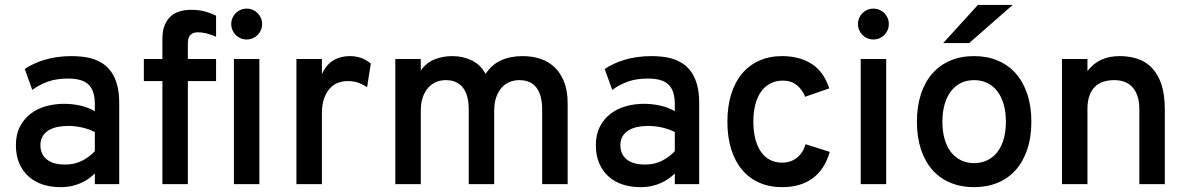

<svg xmlns="http://www.w3.org/2000/svg" viewBox="-20 -752 4846 784"><path d="M466.8 0H367.2V-43.9Q357.4 -33.7 343.8 -23.7Q330.1 -13.7 312.7 -5.6Q295.4 2.4 273.9 7.3Q252.4 12.2 227.1 12.2Q188 12.2 154.8 1.5Q121.6 -9.3 97.2 -31Q72.8 -52.7 58.8 -84.7Q44.9 -116.7 44.9 -159.2Q44.9 -203.1 61.5 -235.1Q78.1 -267.1 105.5 -287.8Q132.8 -308.6 168.2 -318.4Q203.6 -328.1 241.2 -328.1Q276.4 -328.1 308.8 -320.6Q341.3 -313 367.2 -297.9V-326.2Q367.2 -355 360.6 -375Q354 -395 340.6 -407.5Q327.1 -419.9 306.6 -425.5Q286.1 -431.2 257.8 -431.2Q210 -431.2 175 -418.5Q140.1 -405.8 111.8 -384.8L81.1 -470.2Q96.7 -481 116.7 -490.5Q136.7 -500 160.6 -507.3Q184.6 -514.6 212.4 -518.8Q240.2 -522.9 272 -522.9Q293.5 -522.9 316.4 -520.5Q339.4 -518.1 361.1 -511Q382.8 -503.9 402.1 -490.7Q421.4 -477.5 435.8 -456.3Q450.2 -435.1 458.5 -404.3Q466.8 -373.5 466.8 -331.1ZM246.1 -80.1Q285.6 -80.1 316.2 -96.2Q346.7 -112.3 367.2 -134.8V-212.9Q345.7 -224.1 316.9 -231Q288.1 -237.8 257.8 -237.8Q234.4 -237.8 213.9 -233.4Q193.4 -229 178 -219.5Q162.6 -210 153.8 -195.1Q145 -180.2 145 -159.2Q145 -122.6 170.7 -101.3Q196.3 -80.1 246.1 -80.1Z M747.1 -420.9V0H643.1V-420.9H567.4V-511.2H643.1V-592.8Q643.1 -627.9 653.3 -651.1Q663.6 -674.3 679.9 -687.7Q696.3 -701.2 717.3 -706.5Q738.3 -711.9 760.3 -711.9Q790.5 -711.9 814.9 -705.6Q839.4 -699.2 862.3 -688V-602.1Q838.9 -611.8 821.8 -616Q804.7 -620.1 789.1 -620.1Q776.4 -620.1 768.3 -616.7Q760.3 -613.3 755.4 -606.9Q750.5 -600.6 748.8 -592.3Q747.1 -584 747.1 -574.2V-511.2H862.3V-420.9ZM935.1 0V-511.2H1039.1V0ZM987.3 -590.8Q974.1 -590.8 962.6 -595.7Q951.2 -600.6 942.6 -609.1Q934.1 -617.7 929.2 -629.2Q924.3 -640.6 924.3 -653.8Q924.3 -667 929.2 -678.5Q934.1 -689.9 942.6 -698.5Q951.2 -707 962.6 -711.9Q974.1 -716.8 987.3 -716.8Q1000.5 -716.8 1012 -711.9Q1023.4 -707 1032 -698.5Q1040.5 -689.9 1045.4 -678.5Q1050.3 -667 1050.3 -653.8Q1050.3 -640.6 1045.4 -629.2Q1040.5 -617.7 1032 -609.1Q1023.4 -600.6 1012 -595.7Q1000.5 -590.8 987.3 -590.8Z M1190.4 0V-511.2H1294.4V-449.2Q1312.5 -488.3 1341.3 -505.6Q1370.1 -522.9 1408.2 -522.9Q1459 -522.9 1494.1 -492.2L1479 -396Q1464.8 -405.8 1445.6 -413.3Q1426.3 -420.9 1398.4 -420.9Q1380.9 -420.9 1362.5 -414.8Q1344.2 -408.7 1329.1 -393.3Q1314 -377.9 1304.2 -352.3Q1294.4 -326.7 1294.4 -287.1V0Z M2193.8 0V-306.2Q2193.8 -363.3 2170.4 -394Q2147 -424.8 2100.1 -424.8Q2079.1 -424.8 2060.5 -417Q2042 -409.2 2028.1 -393.6Q2014.2 -377.9 2006.1 -354.7Q1998 -331.5 1998 -300.8V0H1894V-306.2Q1894 -363.3 1870.4 -394Q1846.7 -424.8 1799.8 -424.8Q1778.8 -424.8 1760.5 -417Q1742.2 -409.2 1728.3 -393.6Q1714.4 -377.9 1706.3 -354.7Q1698.2 -331.5 1698.2 -300.8V0H1594.2V-511.2H1698.2V-463.9Q1720.2 -495.6 1753.9 -509.3Q1787.6 -522.9 1827.1 -522.9Q1869.1 -522.9 1905 -506.1Q1940.9 -489.3 1962.9 -450.2Q1987.3 -487.8 2025.4 -505.4Q2063.5 -522.9 2114.3 -522.9Q2153.3 -522.9 2186.8 -511.7Q2220.2 -500.5 2244.9 -477.1Q2269.5 -453.6 2283.7 -417Q2297.9 -380.4 2297.9 -330.1V0Z M2835 0H2735.4V-43.9Q2725.6 -33.7 2711.9 -23.7Q2698.2 -13.7 2680.9 -5.6Q2663.6 2.4 2642.1 7.3Q2620.6 12.2 2595.2 12.2Q2556.2 12.2 2522.9 1.5Q2489.7 -9.3 2465.3 -31Q2440.9 -52.7 2427 -84.7Q2413.1 -116.7 2413.1 -159.2Q2413.1 -203.1 2429.7 -235.1Q2446.3 -267.1 2473.6 -287.8Q2501 -308.6 2536.4 -318.4Q2571.8 -328.1 2609.4 -328.1Q2644.5 -328.1 2677 -320.6Q2709.5 -313 2735.4 -297.9V-326.2Q2735.4 -355 2728.8 -375Q2722.2 -395 2708.7 -407.5Q2695.3 -419.9 2674.8 -425.5Q2654.3 -431.2 2626 -431.2Q2578.1 -431.2 2543.2 -418.5Q2508.3 -405.8 2480 -384.8L2449.2 -470.2Q2464.8 -481 2484.9 -490.5Q2504.9 -500 2528.8 -507.3Q2552.7 -514.6 2580.6 -518.8Q2608.4 -522.9 2640.1 -522.9Q2661.6 -522.9 2684.6 -520.5Q2707.5 -518.1 2729.2 -511Q2751 -503.9 2770.3 -490.7Q2789.6 -477.5 2804 -456.3Q2818.4 -435.1 2826.7 -404.3Q2835 -373.5 2835 -331.1ZM2614.3 -80.1Q2653.8 -80.1 2684.3 -96.2Q2714.8 -112.3 2735.4 -134.8V-212.9Q2713.9 -224.1 2685.1 -231Q2656.2 -237.8 2626 -237.8Q2602.5 -237.8 2582 -233.4Q2561.5 -229 2546.1 -219.5Q2530.8 -210 2522 -195.1Q2513.2 -180.2 2513.2 -159.2Q2513.2 -122.6 2538.8 -101.3Q2564.5 -80.1 2614.3 -80.1Z M3173.3 12.2Q3122.1 12.2 3080.8 -5.9Q3039.6 -23.9 3010.5 -58.3Q2981.4 -92.8 2965.8 -142.3Q2950.2 -191.9 2950.2 -254.9Q2950.2 -317.9 2965.8 -367.7Q2981.4 -417.5 3010.5 -451.9Q3039.6 -486.3 3080.8 -504.6Q3122.1 -522.9 3173.3 -522.9Q3244.6 -522.9 3294.2 -491.2Q3343.8 -459.5 3366.2 -391.1L3267.6 -356.9Q3256.3 -386.2 3233.4 -404.5Q3210.4 -422.9 3177.2 -422.9Q3147.9 -422.9 3125.5 -411.1Q3103 -399.4 3087.6 -377.7Q3072.3 -356 3064.2 -325Q3056.2 -293.9 3056.2 -254.9Q3056.2 -215.8 3064.2 -184.8Q3072.3 -153.8 3087.2 -132.3Q3102.1 -110.8 3123.8 -99.4Q3145.5 -87.9 3173.3 -87.9Q3208.5 -87.9 3233.6 -107.4Q3258.8 -127 3269.5 -163.1L3368.2 -131.8Q3347.7 -60.5 3298.6 -24.2Q3249.5 12.2 3173.3 12.2Z M3494.6 0V-511.2H3598.6V0ZM3546.4 -590.8Q3533.2 -590.8 3521.7 -595.7Q3510.3 -600.6 3501.7 -609.1Q3493.2 -617.7 3488.3 -629.2Q3483.4 -640.6 3483.4 -653.8Q3483.4 -667 3488.3 -678.5Q3493.2 -689.9 3501.7 -698.5Q3510.3 -707 3521.7 -711.9Q3533.2 -716.8 3546.4 -716.8Q3559.6 -716.8 3571 -711.9Q3582.5 -707 3591.1 -698.5Q3599.6 -689.9 3604.5 -678.5Q3609.4 -667 3609.4 -653.8Q3609.4 -640.6 3604.5 -629.2Q3599.6 -617.7 3591.1 -609.1Q3582.5 -600.6 3571 -595.7Q3559.6 -590.8 3546.4 -590.8Z M3957.5 12.2Q3903.8 12.2 3860.6 -5.9Q3817.4 -23.9 3787.1 -58.3Q3756.8 -92.8 3740.5 -142.3Q3724.1 -191.9 3724.1 -254.9Q3724.1 -317.9 3740.5 -367.7Q3756.8 -417.5 3787.1 -451.9Q3817.4 -486.3 3860.6 -504.6Q3903.8 -522.9 3957.5 -522.9Q4010.7 -522.9 4054.2 -504.6Q4097.7 -486.3 4127.9 -451.9Q4158.2 -417.5 4174.8 -367.7Q4191.4 -317.9 4191.4 -254.9Q4191.4 -191.9 4174.8 -142.3Q4158.2 -92.8 4127.9 -58.3Q4097.7 -23.9 4054.2 -5.9Q4010.7 12.2 3957.5 12.2ZM3957.5 -85.9Q3987.3 -85.9 4011.5 -97.7Q4035.6 -109.4 4052.5 -131.1Q4069.3 -152.8 4078.4 -184.1Q4087.4 -215.3 4087.4 -254.9Q4087.4 -294.4 4078.4 -325.9Q4069.3 -357.4 4052.5 -379.4Q4035.6 -401.4 4011.5 -413.1Q3987.3 -424.8 3957.5 -424.8Q3927.7 -424.8 3903.8 -413.1Q3879.9 -401.4 3863 -379.4Q3846.2 -357.4 3837.2 -325.9Q3828.1 -294.4 3828.1 -254.9Q3828.1 -215.3 3837.2 -184.1Q3846.2 -152.8 3863 -131.1Q3879.9 -109.4 3903.8 -97.7Q3927.7 -85.9 3957.5 -85.9ZM3937.5 -576.2H3831.5L3973.1 -731.9H4115.2Z M4632.3 0V-305.2Q4632.3 -337.4 4624.5 -360.1Q4616.7 -382.8 4603 -397.2Q4589.4 -411.6 4570.8 -418.2Q4552.2 -424.8 4530.3 -424.8Q4506.8 -424.8 4486.8 -418.7Q4466.8 -412.6 4452.1 -398.9Q4437.5 -385.3 4429 -362.5Q4420.4 -339.8 4420.4 -307.1V0H4316.4V-511.2H4420.4V-461.9Q4445.3 -493.7 4477.5 -508.3Q4509.8 -522.9 4552.2 -522.9Q4592.3 -522.9 4626 -511.5Q4659.7 -500 4684.3 -474.1Q4709 -448.2 4722.7 -406.7Q4736.3 -365.2 4736.3 -305.2V0Z"/></svg>

Font: Overpass
Style: Regular
Weight: 400
Designer: Delve Withrington
Foundry: Delve Fonts
Version: Version 1.001